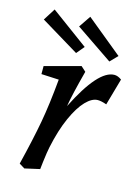

<svg xmlns="http://www.w3.org/2000/svg" viewBox="-128 -802 641 878"><g transform="rotate(15 192.0 -363.0)"><path d="M123 -422 40 -426V-464L208 -509L231 -488Q200 -371 191 -315Q288 -509 364 -509Q380 -509 398 -496L362 -369Q337 -378 320 -378Q293 -378 263.5 -347.5Q234 -317 207 -257Q180 -197 162 -112Q157 -89 151 -40Q149 -18 147 -5L76 11L50 -5Q81 -131 96.5 -216.5Q112 -302 123 -422ZM150 -681 188 -737 359 -597 325 -562ZM-14 -670 22 -727 199 -597 168 -560Z"/></g></svg>

Font: Andada Pro Medium
Style: Italic
Weight: 500
Italic angle: -7°
Designer: Carolina Giovagnoli
Foundry: Huerta Tipografica
Version: Version 3.005; ttfautohint (v1.8.4)